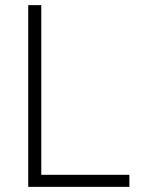

<svg xmlns="http://www.w3.org/2000/svg" viewBox="-20 -727 568 747"><path d="M89.8 -707H140.6V-46.9H483.4V0H89.8Z"/></svg>

Font: Pretendard ExtraLight
Style: Regular
Weight: 200
Designer: Base glyphs from Inter by Rasmus Andersson; Hangeul glyphs from Noto Sans CJK(Source Han Sans) by Jang Soo-young and Kan
Foundry: Kil Hyung-jin
Version: Version 1.309